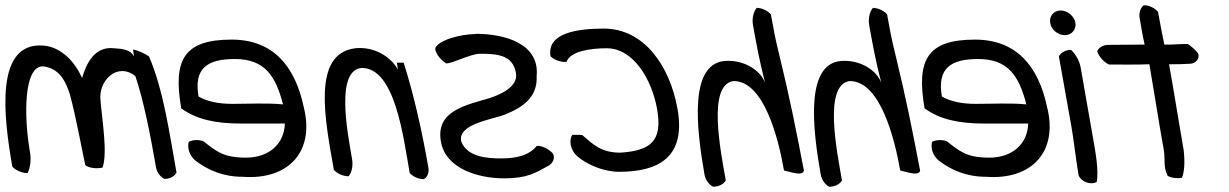

<svg xmlns="http://www.w3.org/2000/svg" viewBox="-20 -650 4685 732"><path d="M653 8C646 21 630 32 607 32C593 26 579 9 575 -11C554 -132 528 -266 496 -360C426 -415 355 -341 363 -269C369 -192 391 -68 371 -11C350 -6 317 -9 305 -21C286 -111 270 -202 246 -292C226 -354 199 -389 146 -397C69 -402 71 -204 94 -72C100 -40 95 -9 85 10C62 10 38 -2 27 -15C-7 -208 -41 -494 149 -476C214 -469 264 -416 293 -353C308 -403 338 -475 415 -466C447 -464 477 -461 491 -435L487 -461C508 -458 533 -445 548 -435C603 -307 625 -148 653 8Z M1138 -242C1181 -72 1080 37 905 24C830 24 772 -2 726 -37C701 -57 693 -89 700 -110C717 -117 735 -118 755 -112C805 -73 831 -49 918 -49C1006 -49 1064 -102 1066 -179H897C802 -179 728 -195 671 -237C639 -421 680 -499 863 -499C1022 -499 1105 -397 1138 -242ZM1059 -252C1031 -360 990 -425 875 -425C771 -425 718 -390 737 -282C770 -263 813 -254 866 -254C929 -254 998 -258 1059 -252Z M1613 -12C1617 8 1609 26 1596 33C1574 33 1552 22 1542 9C1517 -131 1486 -391 1359 -391C1260 -382 1303 -154 1322 -45C1327 -18 1321 8 1309 22C1287 22 1265 11 1253 -2C1219 -194 1168 -445 1334 -466C1408 -474 1471 -432 1497 -385L1493 -411H1519C1558 -289 1590 -145 1613 -12Z M2086 -67C2096 -55 2093 -35 2076 -21C2022 9 1991 30 1902 30C1805 30 1679 -6 1661 -110C1640 -227 1755 -249 1847 -276C1882 -288 1957 -317 1947 -372C1935 -442 1873 -445 1809 -445C1774 -445 1694 -403 1680 -409C1661 -422 1643 -441 1639 -464C1647 -497 1739 -520 1790 -520L1795 -521C1902 -521 2038 -485 2026 -360C2030 -278 1971 -240 1907 -214C1859 -194 1726 -179 1738 -112C1760 -50 1841 -46 1891 -46C1959 -46 2001 -62 2027 -94C2045 -95 2069 -84 2086 -67Z M2563 -235C2596 -50 2490 5 2340 5C2283 5 2220 -21 2181 -54C2151 -81 2150 -119 2162 -136C2177 -135 2186 -137 2200 -135C2242 -99 2271 -68 2346 -68C2461 -76 2507 -112 2485 -235C2465 -347 2395 -466 2293 -466C2229 -466 2153 -454 2140 -414C2116 -412 2092 -423 2079 -435C2063 -526 2186 -541 2282 -541C2436 -541 2534 -398 2563 -235Z M3045 1C3039 24 2987 3 2969 0C2948 -121 2893 -341 2777 -341C2675 -328 2728 -72 2747 38C2740 51 2721 62 2699 62C2684 55 2670 37 2666 16C2637 -150 2600 -423 2758 -418C2821 -418 2880 -381 2897 -334C2875 -420 2865 -475 2851 -553C2846 -580 2853 -606 2865 -620C2886 -620 2908 -608 2919 -595C2929 -539 2936 -501 2950 -445C2991 -277 3014 -161 3045 1Z M3488 1C3482 24 3430 3 3412 0C3391 -121 3336 -341 3220 -341C3118 -328 3171 -72 3190 38C3183 51 3164 62 3142 62C3127 55 3113 37 3109 16C3080 -150 3043 -423 3201 -418C3264 -418 3323 -381 3340 -334C3318 -420 3308 -475 3294 -553C3289 -580 3296 -606 3308 -620C3329 -620 3351 -608 3362 -595C3372 -539 3379 -501 3393 -445C3434 -277 3457 -161 3488 1Z M3972 -242C4015 -72 3914 37 3739 24C3664 24 3606 -2 3560 -37C3535 -57 3527 -89 3534 -110C3551 -117 3569 -118 3589 -112C3639 -73 3665 -49 3752 -49C3840 -49 3898 -102 3900 -179H3731C3636 -179 3562 -195 3505 -237C3473 -421 3514 -499 3697 -499C3856 -499 3939 -397 3972 -242ZM3893 -252C3865 -360 3824 -425 3709 -425C3605 -425 3552 -390 3571 -282C3604 -263 3647 -254 3700 -254C3763 -254 3832 -258 3893 -252Z M4080 -563C4084 -538 4066 -516 4040 -516C4013 -516 3988 -537 3984 -562C3979 -588 3997 -610 4024 -610C4050 -610 4075 -589 4080 -563ZM4146 -130C4156 -75 4170 2 4161 44C4135 57 4101 41 4092 18C4082 -41 4074 -116 4064 -172L4017 -435C4023 -448 4042 -460 4063 -460C4079 -446 4095 -420 4100 -393Z M4545 -450C4557 -437 4546 -409 4518 -407C4489 -405 4466 -405 4437 -405C4457 -294 4474 -184 4493 -76C4498 -28 4495 7 4486 28C4467 31 4449 29 4432 21C4414 -13 4423 -44 4417 -78C4398 -184 4381 -295 4362 -405C4312 -403 4259 -404 4208 -404C4190 -412 4171 -432 4163 -454C4168 -468 4185 -479 4206 -479C4253 -479 4298 -480 4344 -480C4336 -514 4331 -546 4325 -581C4321 -602 4329 -622 4341 -630C4363 -630 4384 -618 4395 -605C4403 -561 4410 -522 4419 -480C4451 -479 4477 -483 4509 -482C4521 -474 4534 -463 4545 -450Z"/></svg>

Font: Snowfall
Style: RevObl
Weight: 400
Designer: Jasper
Foundry: Cannot Into Space Fonts
Version: Version 0.9